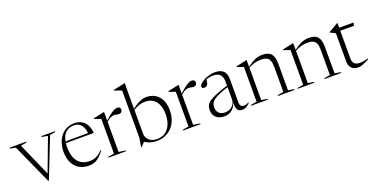

<svg xmlns="http://www.w3.org/2000/svg" viewBox="-36 -1454 4246 2191"><g transform="rotate(-20 2087.0 -359.0)"><path d="M476.5 -470.5 286.5 12.5H277.5L61 -468.5L-7.5 -482.5V-493H195.5V-482.5L122.5 -469.5L306 -54L289.5 -41L450.5 -470L379 -482.5V-493H542.5V-482.5Z M781 -503Q834 -503 871.2 -480.2Q908.5 -457.5 929 -417Q949.5 -376.5 953 -322.5H605.5V-341.5L913.5 -344.5L893.5 -330Q889 -380 873.5 -413.8Q858 -447.5 832 -464.5Q806 -481.5 769 -481.5Q716.5 -481.5 681.2 -456.5Q646 -431.5 628.8 -385Q611.5 -338.5 611.5 -273.5Q611.5 -195 634 -142.2Q656.5 -89.5 699 -63Q741.5 -36.5 801.5 -36.5Q831.5 -36.5 857.2 -43.8Q883 -51 908 -67.5Q933 -84 958.5 -112L965.5 -106Q933 -63 903.5 -37.5Q874 -12 843.2 -1Q812.5 10 775.5 10Q710 10 660.2 -18.8Q610.5 -47.5 582.8 -103.2Q555 -159 555 -240Q555 -311.5 581.8 -371.2Q608.5 -431 659.2 -467Q710 -503 781 -503Z M1304.5 -501.5Q1321.5 -501.5 1330.8 -492Q1340 -482.5 1340 -467Q1340 -448.5 1328.5 -437.2Q1317 -426 1299 -426Q1289.5 -426 1281.5 -428.2Q1273.5 -430.5 1264.2 -432.5Q1255 -434.5 1241.5 -434.5Q1225.5 -434.5 1210.8 -429.8Q1196 -425 1178.8 -413.8Q1161.5 -402.5 1137.5 -382.5L1135.5 -395Q1175 -430 1202 -451.2Q1229 -472.5 1247.5 -483.2Q1266 -494 1279.2 -497.8Q1292.5 -501.5 1304.5 -501.5ZM1145 -403.5V-22L1227.5 -9.5V0H1015V-9.5L1089 -22V-444Q1082.5 -446.5 1071.2 -450.2Q1060 -454 1044.8 -459Q1029.5 -464 1011 -470.5V-479L1141 -507H1145Z M1437.5 -49 1476.5 -53 1412 17 1405.5 15 1423 -95.5V-666Q1416.5 -668.5 1403.2 -673.5Q1390 -678.5 1372.2 -684.8Q1354.5 -691 1335 -698V-705.5L1476.5 -735H1481.5L1479 -670.5V-121Q1479 -92 1494.5 -66.5Q1510 -41 1539.8 -25.2Q1569.5 -9.5 1611 -9.5Q1669.5 -9.5 1711.2 -38.8Q1753 -68 1775.2 -120.8Q1797.5 -173.5 1797.5 -244.5Q1797.5 -313 1776.5 -360.5Q1755.5 -408 1717 -432.8Q1678.5 -457.5 1625.5 -457.5Q1598.5 -457.5 1572.8 -451.8Q1547 -446 1517.8 -432Q1488.5 -418 1451 -393L1446 -402Q1485.5 -432 1516 -451.8Q1546.5 -471.5 1570.2 -482.5Q1594 -493.5 1613.8 -498.2Q1633.5 -503 1651.5 -503Q1716.5 -503 1762.5 -474.8Q1808.5 -446.5 1833 -394.5Q1857.5 -342.5 1857.5 -270.5Q1857.5 -204 1837.5 -151.8Q1817.5 -99.5 1782.2 -63.5Q1747 -27.5 1701 -8.8Q1655 10 1602.5 10Q1571 10 1540.8 3.8Q1510.5 -2.5 1484.2 -15.5Q1458 -28.5 1437.5 -49Z M2209.5 -501.5Q2226.5 -501.5 2235.8 -492Q2245 -482.5 2245 -467Q2245 -448.5 2233.5 -437.2Q2222 -426 2204 -426Q2194.5 -426 2186.5 -428.2Q2178.5 -430.5 2169.2 -432.5Q2160 -434.5 2146.5 -434.5Q2130.5 -434.5 2115.8 -429.8Q2101 -425 2083.8 -413.8Q2066.5 -402.5 2042.5 -382.5L2040.5 -395Q2080 -430 2107 -451.2Q2134 -472.5 2152.5 -483.2Q2171 -494 2184.2 -497.8Q2197.5 -501.5 2209.5 -501.5ZM2050 -403.5V-22L2132.5 -9.5V0H1920V-9.5L1994 -22V-444Q1987.5 -446.5 1976.2 -450.2Q1965 -454 1949.8 -459Q1934.5 -464 1916 -470.5V-479L2046 -507H2050Z M2590 -317 2592 -299.5Q2509.5 -274.5 2460 -253Q2410.5 -231.5 2385.5 -211.5Q2360.5 -191.5 2352.2 -170.2Q2344 -149 2344 -124.5Q2344 -80 2370.8 -54.8Q2397.5 -29.5 2441 -29.5Q2475.5 -29.5 2504 -44.2Q2532.5 -59 2549.5 -85.2Q2566.5 -111.5 2566.5 -146V-358.5Q2566.5 -412.5 2541 -442.5Q2515.5 -472.5 2456.5 -472.5Q2429 -472.5 2400.8 -466.2Q2372.5 -460 2343 -447L2373 -465.5Q2370.5 -448.5 2367.5 -433Q2364.5 -417.5 2360.8 -406.2Q2357 -395 2352.5 -389.5Q2347 -383 2336.8 -379.5Q2326.5 -376 2316 -376Q2302 -376 2294.2 -381.8Q2286.5 -387.5 2286.5 -398.5Q2286.5 -415.5 2305.8 -433.8Q2325 -452 2355 -467.2Q2385 -482.5 2418.5 -491.8Q2452 -501 2480.5 -501Q2534.5 -501 2565.8 -484.5Q2597 -468 2610 -437.5Q2623 -407 2623 -366V-83.5Q2623 -63 2629.2 -51Q2635.5 -39 2646.2 -34Q2657 -29 2670 -29Q2686 -29 2699.5 -33Q2713 -37 2731.5 -48.5V-38Q2707 -12.5 2685.2 -1.8Q2663.5 9 2639.5 9Q2612.5 9 2595.8 -2.2Q2579 -13.5 2572 -40.5Q2565 -67.5 2566.5 -114.5L2569.5 -116.5Q2560 -75.5 2538.5 -47.2Q2517 -19 2487 -4.5Q2457 10 2422.5 10Q2360.5 10 2322.8 -22Q2285 -54 2285 -115Q2285 -145.5 2295.2 -169.5Q2305.5 -193.5 2336.5 -215.5Q2367.5 -237.5 2428.2 -262Q2489 -286.5 2590 -317Z M2877 -419V-22L2950.5 -9.5V0H2747V-9.5L2821 -22V-444Q2813 -447 2795 -453Q2777 -459 2743 -470.5V-479L2872 -507H2876ZM3072.5 -9.5 3146 -22V-328Q3146 -376 3134.2 -404Q3122.5 -432 3097 -444.2Q3071.5 -456.5 3029 -456.5Q2987 -456.5 2943.8 -443.2Q2900.5 -430 2869.5 -408L2864 -417Q2900 -443.5 2927.8 -460.5Q2955.5 -477.5 2978 -486.8Q3000.5 -496 3021.2 -499.5Q3042 -503 3064 -503Q3138.5 -503 3170.5 -465.2Q3202.5 -427.5 3202.5 -341.5V-22L3275.5 -9.5V0H3072.5Z M3442.5 -419V-22L3516 -9.5V0H3312.5V-9.5L3386.5 -22V-444Q3378.5 -447 3360.5 -453Q3342.5 -459 3308.5 -470.5V-479L3437.5 -507H3441.5ZM3638 -9.5 3711.5 -22V-328Q3711.5 -376 3699.8 -404Q3688 -432 3662.5 -444.2Q3637 -456.5 3594.5 -456.5Q3552.5 -456.5 3509.2 -443.2Q3466 -430 3435 -408L3429.5 -417Q3465.5 -443.5 3493.2 -460.5Q3521 -477.5 3543.5 -486.8Q3566 -496 3586.8 -499.5Q3607.5 -503 3629.5 -503Q3704 -503 3736 -465.2Q3768 -427.5 3768 -341.5V-22L3841 -9.5V0H3638Z M3995.5 -115.5Q3995.5 -76.5 4017 -56Q4038.5 -35.5 4081 -35.5Q4104.5 -35.5 4127.8 -39.2Q4151 -43 4183 -51.5V-41.5Q4142.5 -21 4118.5 -10.5Q4094.5 0 4077.2 3.8Q4060 7.5 4040.5 7.5Q4013 7.5 3990 -4.8Q3967 -17 3953 -41.5Q3939 -66 3939 -104V-446.5L3875.5 -478.5V-484.5Q3888.5 -491 3898.2 -496.5Q3908 -502 3917.2 -507.2Q3926.5 -512.5 3936.8 -518.8Q3947 -525 3960 -532.8Q3973 -540.5 3991.5 -550.5H3995.5V-475ZM3975.5 -456V-493H4169L4162.5 -456Z"/></g></svg>

Font: Newsreader 60pt Light
Style: Regular
Weight: 300
Designer: Hugues Gentile
Foundry: Production Type
Version: Version 1.003